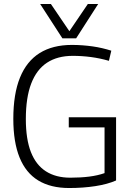

<svg xmlns="http://www.w3.org/2000/svg" viewBox="-20 -936 663 966"><path d="M47 -338Q47 -463 80.5 -545.5Q114 -628 179.5 -669Q245 -710 342 -710Q369 -710 395.5 -708Q422 -706 446.5 -702.5Q471 -699 494.5 -693.5Q518 -688 540 -681L528 -630Q483 -643 437.5 -649Q392 -655 346 -655Q269 -655 216.5 -620.5Q164 -586 137 -515.5Q110 -445 110 -337Q110 -236 135.5 -171Q161 -106 211 -74Q261 -42 334 -42Q386 -42 429 -47.5Q472 -53 506 -65V-295H326V-346H564V-28Q521 -9 459.5 0.5Q398 10 328 10Q235 10 172.5 -28Q110 -66 78.5 -143.5Q47 -221 47 -338ZM474 -916 363 -743H294L182 -916H236L329 -779L422 -916Z"/></svg>

Font: Georama ExtraCondensed Thin Light
Style: Regular
Weight: 300
Version: Version 1.001